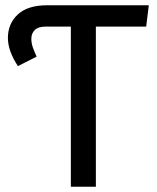

<svg xmlns="http://www.w3.org/2000/svg" viewBox="-20 -709 595 729"><path d="M344 0H249V-608H153Q125 -608 112 -595Q99 -582 99 -562Q99 -546 104 -531Q109 -516 119 -494L48 -458Q10 -516 10 -565Q10 -619 47.5 -654Q85 -689 159 -689H545L535 -608H344Z"/></svg>

Font: Trujillo
Style: Regular
Weight: 400
Designer: Fira Sans original fonts by bBox Type GmbH, Carrois Corporate GbR, & Edenspiekermann AG / Changes by Cristiano Sobral
Foundry: Fira Sans original fonts by bBox Type GmbH, Carrois Corporate GbR, & Edenspiekermann AG / Changes by Cristiano Sobral
Version: Version 4.301;October 17, 2021;FontCreator 14.0.0.2814 64-bi